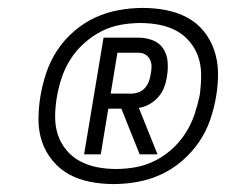

<svg xmlns="http://www.w3.org/2000/svg" viewBox="-20 -903 570 484"><path d="M266 -439Q237 -439 208 -444.5Q179 -450 155 -463Q131 -476 113 -497.5Q95 -519 86 -545.5Q77 -572 77 -601.5Q77 -631 82 -661Q87 -691 97 -720.5Q107 -750 124.5 -776.5Q142 -803 167 -824.5Q192 -846 220.5 -859Q249 -872 279.5 -877.5Q310 -883 340 -883Q370 -883 398.5 -877.5Q427 -872 451.5 -859Q476 -846 493.5 -824.5Q511 -803 520 -776.5Q529 -750 529.5 -720.5Q530 -691 525 -661Q520 -631 510 -601.5Q500 -572 482 -545.5Q464 -519 439 -497.5Q414 -476 385.5 -463Q357 -450 326.5 -444.5Q296 -439 266 -439ZM272 -477Q297 -477 322 -481.5Q347 -486 371 -498Q395 -510 415 -528.5Q435 -547 449 -569.5Q463 -592 471 -616.5Q479 -641 484 -666Q487 -690 487 -714Q487 -738 480 -759Q473 -780 458.5 -797.5Q444 -815 424.5 -825.5Q405 -836 381.5 -840.5Q358 -845 334 -845Q310 -845 284.5 -840.5Q259 -836 235.5 -824Q212 -812 191.5 -793.5Q171 -775 157 -752.5Q143 -730 135 -705.5Q127 -681 123 -656Q119 -632 119 -608Q119 -584 126 -563Q133 -542 147.5 -524.5Q162 -507 182 -496.5Q202 -486 225 -481.5Q248 -477 272 -477ZM192 -514 241 -808H330Q348 -808 365 -801.5Q382 -795 391.5 -780.5Q401 -766 402.5 -747.5Q404 -729 401 -711Q399 -697 394 -683.5Q389 -670 379.5 -659Q370 -648 357 -640.5Q344 -633 330 -631L377 -514H332L286 -629H253L234 -514ZM259 -667H311Q320 -667 329.5 -670.5Q339 -674 345.5 -681.5Q352 -689 355.5 -698.5Q359 -708 360 -717Q362 -726 362 -735.5Q362 -745 358 -753Q354 -761 346.5 -765.5Q339 -770 330 -770H276Z"/></svg>

Font: Iosevka SS04 Light
Style: Italic
Weight: 300
Italic angle: -9°
Monospace: yes
Designer: Belleve Invis
Foundry: Belleve Invis
Version: Version 19.0.0; ttfautohint (v1.8.4)